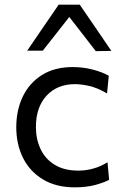

<svg xmlns="http://www.w3.org/2000/svg" viewBox="-20 -796 534 826"><path d="M302 10Q221.5 10 165 -24Q108.5 -58 79.2 -116.5Q50 -175 50 -248.5Q50 -322 78.2 -380.8Q106.5 -439.5 160.8 -473.5Q215 -507.5 293 -507.5Q336.5 -507.5 377.8 -497Q419 -486.5 448 -470L440.5 -394Q398.5 -418.5 364 -426.2Q329.5 -434 302.5 -434Q226 -434 180.2 -384.2Q134.5 -334.5 134.5 -250Q134.5 -197 154.8 -154.2Q175 -111.5 215.8 -86.8Q256.5 -62 317 -62Q349.5 -62 381.2 -70.8Q413 -79.5 442.5 -98L449.5 -22.5Q425 -9.5 387.8 0.2Q350.5 10 302 10ZM392 -576Q363.5 -613 335.2 -649.5Q307 -686 278 -723Q249 -686 221 -650.2Q193 -614.5 164 -578H97Q130.5 -627 164.5 -676.8Q198.5 -726.5 232.5 -776H323Q357 -726.5 391 -676.8Q425 -627 459 -577Z"/></svg>

Font: Commissioner
Style: Regular
Weight: 400
Designer: Kostas Bartsokas
Foundry: Kostas Bartsokas
Version: Version 1.000; ttfautohint (v1.8.3)